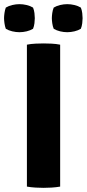

<svg xmlns="http://www.w3.org/2000/svg" viewBox="-52 -898 418 924"><path d="M77.5 -683Q96.5 -687 119.8 -688Q143 -689 157.5 -689Q173.5 -689 195.5 -688Q217.5 -687 237.5 -683V0Q217.5 3.5 195.5 4.8Q173.5 6 157.5 6Q143 6 119.8 4.8Q96.5 3.5 77.5 0ZM271.5 -743Q255 -743 237.2 -747.2Q219.5 -751.5 206.5 -759.5Q201.5 -771.5 199.5 -786.2Q197.5 -801 197.5 -810.5Q197.5 -820.5 199.5 -835Q201.5 -849.5 206.5 -861.5Q219.5 -869.5 237.2 -873.8Q255 -878 271.5 -878Q288.5 -878 306.2 -873.8Q324 -869.5 337 -861.5Q342 -849.5 343.8 -835Q345.5 -820.5 345.5 -810.5Q345.5 -801 343.8 -786.2Q342 -771.5 337 -759.5Q324 -751.5 306.2 -747.2Q288.5 -743 271.5 -743ZM41.5 -743Q25 -743 7 -747.2Q-11 -751.5 -24 -759.5Q-28.5 -771.5 -30.5 -786.2Q-32.5 -801 -32.5 -810.5Q-32.5 -820.5 -30.5 -835Q-28.5 -849.5 -24 -861.5Q-11 -869.5 7 -873.8Q25 -878 41.5 -878Q58.5 -878 76.2 -873.8Q94 -869.5 107 -861.5Q112 -849.5 113.8 -835Q115.5 -820.5 115.5 -810.5Q115.5 -801 113.8 -786.2Q112 -771.5 107 -759.5Q94 -751.5 76.2 -747.2Q58.5 -743 41.5 -743Z"/></svg>

Font: Signika
Style: Bold
Weight: 700
Designer: Anna Giedry
Foundry: Anna Giedry
Version: Version 2.001